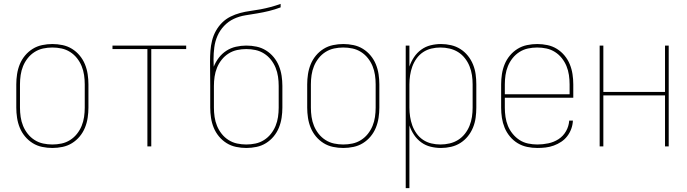

<svg xmlns="http://www.w3.org/2000/svg" viewBox="-20 -755 3540 990"><path d="M250 8Q224 8 197.5 2.5Q171 -3 148.5 -17Q126 -31 109 -51.5Q92 -72 82 -96.5Q72 -121 68 -147.5Q64 -174 64 -200V-320Q64 -346 68 -372.5Q72 -399 82 -423.5Q92 -448 109 -468.5Q126 -489 148.5 -503Q171 -517 197.5 -522.5Q224 -528 250 -528Q276 -528 302.5 -522.5Q329 -517 351.5 -503Q374 -489 391 -468.5Q408 -448 418 -423.5Q428 -399 432 -372.5Q436 -346 436 -320V-200Q436 -174 432 -147.5Q428 -121 418 -96.5Q408 -72 391 -51.5Q374 -31 351.5 -17Q329 -3 302.5 2.5Q276 8 250 8ZM250 -10Q274 -10 297.5 -15Q321 -20 341.5 -33Q362 -46 377 -65Q392 -84 401 -106Q410 -128 413.5 -152Q417 -176 417 -200V-320Q417 -344 413.5 -368Q410 -392 401 -414Q392 -436 377 -455Q362 -474 341.5 -487Q321 -500 297.5 -505Q274 -510 250 -510Q226 -510 202.5 -505Q179 -500 158.5 -487Q138 -474 123 -455Q108 -436 99 -414Q90 -392 86.5 -368Q83 -344 83 -320V-200Q83 -176 86.5 -152Q90 -128 99 -106Q108 -84 123 -65Q138 -46 158.5 -33Q179 -20 202.5 -15Q226 -10 250 -10Z M740 0V-502H560V-520H940V-502H760V0Z M1250 8Q1224 8 1197.5 2.5Q1171 -3 1148.5 -17Q1126 -31 1109 -51.5Q1092 -72 1082 -96.5Q1072 -121 1068 -147.5Q1064 -174 1064 -200V-312Q1064 -344 1063.5 -376Q1063 -408 1063 -439Q1063 -466 1065 -493Q1067 -520 1073.5 -546Q1080 -572 1093 -595.5Q1106 -619 1125 -638Q1144 -657 1168 -669Q1192 -681 1218 -688Q1244 -695 1270.5 -698.5Q1297 -702 1323.5 -707Q1350 -712 1376 -719Q1402 -726 1427 -735V-717Q1398 -706 1367.5 -698.5Q1337 -691 1306.5 -686Q1276 -681 1245 -676Q1214 -671 1186 -658Q1158 -645 1136 -622Q1114 -599 1101.5 -570.5Q1089 -542 1085 -511Q1081 -480 1081 -449Q1081 -439 1081.5 -430Q1082 -421 1082 -411Q1092 -436 1108.5 -457.5Q1125 -479 1147.5 -493.5Q1170 -508 1196.5 -514Q1223 -520 1250 -520Q1277 -520 1303 -514.5Q1329 -509 1351.5 -495Q1374 -481 1391 -460.5Q1408 -440 1418 -415.5Q1428 -391 1432 -364.5Q1436 -338 1436 -312V-200Q1436 -174 1432 -147.5Q1428 -121 1418 -96.5Q1408 -72 1391 -51.5Q1374 -31 1351.5 -17Q1329 -3 1302.5 2.5Q1276 8 1250 8ZM1250 -10Q1274 -10 1297.5 -15Q1321 -20 1341.5 -33Q1362 -46 1377 -65Q1392 -84 1401 -106Q1410 -128 1413.5 -152Q1417 -176 1417 -200V-312Q1417 -336 1413.5 -360Q1410 -384 1401 -406Q1392 -428 1377 -447Q1362 -466 1341.5 -479Q1321 -492 1297.5 -497Q1274 -502 1250 -502Q1226 -502 1202.5 -497Q1179 -492 1158.5 -479Q1138 -466 1123 -447Q1108 -428 1099 -406Q1090 -384 1086.5 -360Q1083 -336 1083 -312V-200Q1083 -176 1086.5 -152Q1090 -128 1099 -106Q1108 -84 1123 -65Q1138 -46 1158.5 -33Q1179 -20 1202.5 -15Q1226 -10 1250 -10Z M1750 8Q1724 8 1697.5 2.5Q1671 -3 1648.5 -17Q1626 -31 1609 -51.5Q1592 -72 1582 -96.5Q1572 -121 1568 -147.5Q1564 -174 1564 -200V-320Q1564 -346 1568 -372.5Q1572 -399 1582 -423.5Q1592 -448 1609 -468.5Q1626 -489 1648.5 -503Q1671 -517 1697.5 -522.5Q1724 -528 1750 -528Q1776 -528 1802.5 -522.5Q1829 -517 1851.5 -503Q1874 -489 1891 -468.5Q1908 -448 1918 -423.5Q1928 -399 1932 -372.5Q1936 -346 1936 -320V-200Q1936 -174 1932 -147.5Q1928 -121 1918 -96.5Q1908 -72 1891 -51.5Q1874 -31 1851.5 -17Q1829 -3 1802.5 2.5Q1776 8 1750 8ZM1750 -10Q1774 -10 1797.5 -15Q1821 -20 1841.5 -33Q1862 -46 1877 -65Q1892 -84 1901 -106Q1910 -128 1913.5 -152Q1917 -176 1917 -200V-320Q1917 -344 1913.5 -368Q1910 -392 1901 -414Q1892 -436 1877 -455Q1862 -474 1841.5 -487Q1821 -500 1797.5 -505Q1774 -510 1750 -510Q1726 -510 1702.5 -505Q1679 -500 1658.5 -487Q1638 -474 1623 -455Q1608 -436 1599 -414Q1590 -392 1586.5 -368Q1583 -344 1583 -320V-200Q1583 -176 1586.5 -152Q1590 -128 1599 -106Q1608 -84 1623 -65Q1638 -46 1658.5 -33Q1679 -20 1702.5 -15Q1726 -10 1750 -10Z M2072 215V-520H2091V-412Q2100 -438 2115 -460.5Q2130 -483 2152 -499Q2174 -515 2200.5 -521.5Q2227 -528 2254 -528Q2280 -528 2306 -522Q2332 -516 2354 -502Q2376 -488 2392.5 -467.5Q2409 -447 2419 -422.5Q2429 -398 2432.5 -372Q2436 -346 2436 -320V-200Q2436 -174 2432.5 -148Q2429 -122 2419 -97.5Q2409 -73 2392.5 -52.5Q2376 -32 2354 -18Q2332 -4 2306 2Q2280 8 2254 8Q2227 8 2200.5 1.5Q2174 -5 2152 -21Q2130 -37 2115 -59.5Q2100 -82 2091 -108V215ZM2251 -10Q2275 -10 2298.5 -15.5Q2322 -21 2342 -33.5Q2362 -46 2377 -65Q2392 -84 2401 -106.5Q2410 -129 2413.5 -152.5Q2417 -176 2417 -200V-320Q2417 -344 2413.5 -367.5Q2410 -391 2401 -413.5Q2392 -436 2377 -455Q2362 -474 2342 -486.5Q2322 -499 2298.5 -504.5Q2275 -510 2251 -510Q2227 -510 2204 -504.5Q2181 -499 2161.5 -486Q2142 -473 2128 -453.5Q2114 -434 2106 -412Q2098 -390 2094.5 -366.5Q2091 -343 2091 -320V-200Q2091 -177 2094.5 -153.5Q2098 -130 2106 -108Q2114 -86 2128 -66.5Q2142 -47 2161.5 -34Q2181 -21 2204 -15.5Q2227 -10 2251 -10Z M2751 8Q2724 8 2698 2.5Q2672 -3 2649.5 -16.5Q2627 -30 2609.5 -51Q2592 -72 2582 -96.5Q2572 -121 2568 -147Q2564 -173 2564 -200V-320Q2564 -346 2568 -372.5Q2572 -399 2582 -423.5Q2592 -448 2609 -468.5Q2626 -489 2648.5 -503Q2671 -517 2697.5 -522.5Q2724 -528 2750 -528Q2776 -528 2802.5 -522.5Q2829 -517 2851.5 -503Q2874 -489 2891 -468.5Q2908 -448 2918 -423.5Q2928 -399 2932 -372.5Q2936 -346 2936 -320V-251H2583V-200Q2583 -176 2586.5 -152Q2590 -128 2599 -106Q2608 -84 2623.5 -65Q2639 -46 2659 -33Q2679 -20 2703 -15Q2727 -10 2751 -10Q2779 -10 2807.5 -16Q2836 -22 2860 -37.5Q2884 -53 2898.5 -78.5Q2913 -104 2915 -133H2934Q2933 -111 2925.5 -90.5Q2918 -70 2905 -53Q2892 -36 2874 -24Q2856 -12 2835.5 -4.5Q2815 3 2793.5 5.5Q2772 8 2751 8ZM2583 -269H2917V-320Q2917 -344 2913.5 -368Q2910 -392 2901 -414Q2892 -436 2877 -455Q2862 -474 2841.5 -487Q2821 -500 2797.5 -505Q2774 -510 2750 -510Q2726 -510 2702.5 -505Q2679 -500 2658.5 -487Q2638 -474 2623 -455Q2608 -436 2599 -414Q2590 -392 2586.5 -368Q2583 -344 2583 -320Z M3072 0V-520H3091V-281H3409V-520H3428V0H3409V-263H3091V0Z"/></svg>

Font: Iosevka SS04 Thin
Style: Regular
Weight: 100
Monospace: yes
Designer: Belleve Invis
Foundry: Belleve Invis
Version: Version 19.0.0; ttfautohint (v1.8.4)